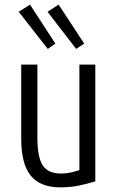

<svg xmlns="http://www.w3.org/2000/svg" viewBox="-20 -802 510 832"><path d="M243 10Q154 10 113 -41Q72 -92 72 -200V-522H142V-206Q142 -121 165 -85.5Q188 -50 245 -50Q263 -50 284 -54Q305 -58 324 -65V-522H393V-16Q357 -5 320 2.5Q283 10 243 10ZM310 -590 186 -751 234 -782 345 -613ZM187 -590 61 -751 110 -782 220 -613Z"/></svg>

Font: Ubuntu Sans Condensed
Style: Regular
Weight: 400
Width: 3
Designer: Dalton Maag Ltd
Foundry: Dalton Maag Ltd
Version: Version 1.006; ttfautohint (v1.8.4.7-5d5b)